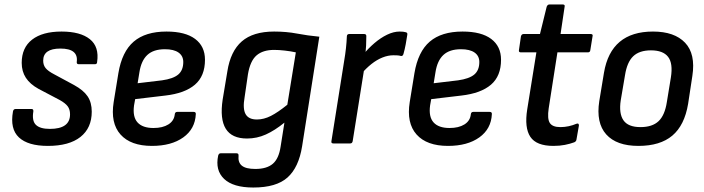

<svg xmlns="http://www.w3.org/2000/svg" viewBox="-20 -641 3148 858"><path d="M194 11Q105 11 64.5 -27Q24 -65 38 -143Q40 -154 50 -154H121Q130 -154 129 -143Q122 -101 140.5 -83Q159 -65 203 -65Q293 -65 293 -130Q293 -152 282.5 -166Q272 -180 247 -194L152 -244Q114 -265 95.5 -293.5Q77 -322 77 -360Q77 -428 123.5 -464Q170 -500 255 -500Q339 -500 381.5 -466Q424 -432 414 -364Q414 -354 404 -354H332Q322 -354 323 -364Q331 -424 250 -424Q173 -424 173 -370Q173 -350 184 -336.5Q195 -323 222 -309L311 -261Q353 -238 371.5 -210.5Q390 -183 390 -142Q390 -69 339.5 -29Q289 11 194 11Z M659 11Q564 11 518.5 -40Q473 -91 488 -185L509 -314Q525 -410 577.5 -455Q630 -500 724 -500Q808 -500 852 -467Q896 -434 896 -374Q896 -301 851 -262.5Q806 -224 719 -214L584 -198L579 -170Q572 -119 594.5 -94Q617 -69 666 -69Q707 -69 732.5 -85Q758 -101 761 -130Q762 -141 772 -141H845Q856 -141 855 -131Q852 -65 799 -27Q746 11 659 11ZM595 -269 704 -282Q754 -289 776.5 -308Q799 -327 799 -364Q799 -391 778 -406Q757 -421 717 -421Q666 -421 638.5 -395.5Q611 -370 603 -318Z M1205 -500Q1260 -500 1307 -491Q1354 -482 1407 -477L1330 13Q1315 107 1265 152Q1215 197 1112 197Q1022 197 981.5 158.5Q941 120 955 54Q958 44 966 44H1037Q1047 44 1046 55Q1043 85 1061 99.5Q1079 114 1121 114Q1172 114 1199 91Q1226 68 1234 14L1251 -93Q1208 -58 1168 -40Q1128 -22 1084 -22Q1016 -22 989 -65.5Q962 -109 975 -196L996 -322Q1010 -412 1060.5 -456Q1111 -500 1205 -500ZM1128 -107Q1159 -107 1190.5 -123Q1222 -139 1264 -173L1302 -407Q1279 -412 1252.5 -415Q1226 -418 1205 -418Q1155 -418 1126.5 -393.5Q1098 -369 1088 -309L1073 -206Q1064 -155 1077.5 -131Q1091 -107 1128 -107Z M1470 0Q1459 0 1461 -10L1518 -369Q1523 -398 1526 -425.5Q1529 -453 1530 -478Q1530 -489 1541 -489H1607Q1617 -489 1617 -480Q1617 -461 1616 -437.5Q1615 -414 1611 -394L1610 -349L1556 -10Q1554 0 1545 0ZM1594 -310 1603 -397Q1626 -425 1653.5 -448.5Q1681 -472 1710 -486Q1739 -500 1766 -500Q1784 -500 1793 -497Q1798 -496 1799.5 -493Q1801 -490 1800 -485Q1797 -465 1793 -443Q1789 -421 1783 -400Q1780 -389 1771 -391Q1764 -393 1756.5 -393.5Q1749 -394 1738 -394Q1714 -394 1689 -384Q1664 -374 1640 -355Q1616 -336 1594 -310Z M1982 11Q1887 11 1841.5 -40Q1796 -91 1811 -185L1832 -314Q1848 -410 1900.5 -455Q1953 -500 2047 -500Q2131 -500 2175 -467Q2219 -434 2219 -374Q2219 -301 2174 -262.5Q2129 -224 2042 -214L1907 -198L1902 -170Q1895 -119 1917.5 -94Q1940 -69 1989 -69Q2030 -69 2055.5 -85Q2081 -101 2084 -130Q2085 -141 2095 -141H2168Q2179 -141 2178 -131Q2175 -65 2122 -27Q2069 11 1982 11ZM1918 -269 2027 -282Q2077 -289 2099.5 -308Q2122 -327 2122 -364Q2122 -391 2101 -406Q2080 -421 2040 -421Q1989 -421 1961.5 -395.5Q1934 -370 1926 -318Z M2453 11Q2377 11 2350 -29.5Q2323 -70 2336 -152L2377 -407H2308Q2297 -407 2299 -417L2308 -479Q2311 -489 2320 -489H2393L2423 -611Q2427 -621 2435 -621H2495Q2506 -621 2503 -610L2485 -489H2619Q2631 -489 2628 -479L2618 -417Q2617 -407 2607 -407H2471L2432 -157Q2425 -110 2437 -91.5Q2449 -73 2484 -73Q2503 -73 2521.5 -77Q2540 -81 2556 -88Q2562 -90 2564.5 -88Q2567 -86 2567 -80L2556 -17Q2555 -9 2546 -5Q2527 2 2504 6.5Q2481 11 2453 11Z M2833 11Q2735 11 2689 -40.5Q2643 -92 2658 -189L2679 -316Q2710 -500 2898 -500Q2994 -500 3041.5 -450Q3089 -400 3074 -302L3055 -177Q3039 -81 2984.5 -35Q2930 11 2833 11ZM2842 -73Q2895 -73 2923 -99.5Q2951 -126 2960 -185L2978 -295Q2988 -358 2965.5 -387Q2943 -416 2889 -416Q2837 -416 2809.5 -389.5Q2782 -363 2773 -305L2754 -193Q2745 -134 2766 -103.5Q2787 -73 2842 -73Z"/></svg>

Font: Sofia Sans Semi Condensed SemiBold
Style: Italic
Weight: 600
Italic angle: -9°
Version: Version 4.100